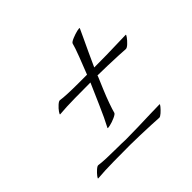

<svg xmlns="http://www.w3.org/2000/svg" viewBox="-112 -559 678 678"><g transform="rotate(-45 227.5 -220.0)"><path d="M176 -112Q193 -144 212.5 -189Q232 -234 247 -268Q212 -268 168.5 -267.5Q125 -267 92 -264Q89 -264 95.5 -273.5Q102 -283 112 -292Q122 -301 127 -300Q139 -298 162.5 -297Q186 -296 212.5 -296Q239 -296 258 -296Q270 -326 283 -360Q296 -394 300 -410Q302 -415 316.5 -421Q331 -427 344 -430Q357 -433 356 -430Q351 -419 340.5 -396.5Q330 -374 317.5 -347.5Q305 -321 294 -296Q323 -296 355.5 -296.5Q388 -297 415 -298Q442 -299 454 -299Q457 -299 450.5 -290Q444 -281 434.5 -272Q425 -263 419 -263Q409 -264 385 -265Q361 -266 333 -267Q305 -268 282 -268L281 -264Q273 -245 262 -219Q251 -193 242.5 -169Q234 -145 231 -133Q230 -128 215.5 -121.5Q201 -115 187.5 -112Q174 -109 176 -112ZM331 -8Q319 -9 293.5 -10Q268 -11 240 -12Q212 -13 191 -13Q156 -13 109 -12.5Q62 -12 27 -9Q24 -9 30.5 -17.5Q37 -26 46.5 -34.5Q56 -43 61 -42Q73 -40 97 -39Q121 -38 147.5 -38Q174 -38 193 -37Q220 -37 254.5 -38Q289 -39 320 -40Q351 -41 365 -41Q368 -41 361 -32.5Q354 -24 345 -16Q336 -8 331 -8Z"/></g></svg>

Font: Italianno
Style: Regular
Weight: 400
Designer: Robert E. Leuschke
Foundry: Robert E. Leuschke
Version: Version 1.100; ttfautohint (v1.8.3)